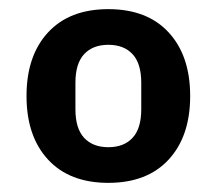

<svg xmlns="http://www.w3.org/2000/svg" viewBox="-20 -724 473 420"><path d="M217 -324Q132 -324 85 -375Q38 -426 38 -514Q38 -602 85 -653Q132 -704 217 -704Q302 -704 349 -653Q396 -602 396 -514Q396 -426 349 -375Q302 -324 217 -324ZM217 -402Q251 -402 270 -422.5Q289 -443 289 -485V-543Q289 -585 270 -605.5Q251 -626 217 -626Q183 -626 164 -605.5Q145 -585 145 -543V-485Q145 -443 164 -422.5Q183 -402 217 -402Z"/></svg>

Font: IBM Plex Sans Arabic
Style: Bold
Weight: 700
Designer: Mike Abbink, Paul van der Laan, Pieter van Rosmalen, Wael Morcos, Khajak Apelian
Foundry: Bold Monday
Version: Version 1.2